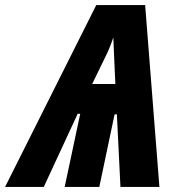

<svg xmlns="http://www.w3.org/2000/svg" viewBox="-82 -734 703 754"><path d="M-62 0 296 -714H488L544 0H391L377 -285H368L308 0H172L233 -287H223L90 0ZM280 -404H371L365 -539Q364 -551 364 -563Q364 -575 363 -587Q358 -573 354 -561.5Q350 -550 343 -534Z"/></svg>

Font: Noto Sans ExtraCondensed ExtraBold
Style: Italic
Weight: 800
Width: 2
Italic angle: -12°
Designer: Monotype Design Team
Foundry: Monotype Imaging Inc.
Version: Version 2.013; ttfautohint (v1.8.4.7-5d5b)